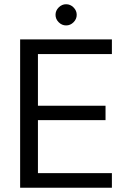

<svg xmlns="http://www.w3.org/2000/svg" viewBox="-20 -886 605 906"><path d="M75 0V-700H508V-631H159V-387H478V-319H159V-69H508V0ZM292 -766Q272 -766 257 -781Q242 -796 242 -816Q242 -836 257 -851Q272 -866 292 -866Q312 -866 327 -851Q342 -836 342 -816Q342 -796 327 -781Q312 -766 292 -766Z"/></svg>

Font: DM Sans
Style: Regular
Weight: 400
Designer: Colophon Foundry, Jonny Pinhorn
Foundry: Colophon Foundry
Version: Version 4.004; ttfautohint (v1.8.4.7-5d5b)